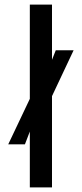

<svg xmlns="http://www.w3.org/2000/svg" viewBox="-20 -820 358 840"><path d="M16 -188.5 114.5 -396 185.5 -503 224 -600H302L195.5 -374L118 -264L89 -188.5ZM110.5 0V-800H207.5V0Z"/></svg>

Font: Big Shoulders Stencil Text Thin SemiBold
Style: Regular
Weight: 600
Version: Version 2.001